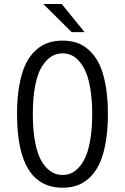

<svg xmlns="http://www.w3.org/2000/svg" viewBox="-20 -904 610 936"><path d="M392 -747.5H329.5L191 -884.5H281ZM285 11Q63 11 63 -348Q63 -429 74.8 -491.8Q86.5 -554.5 106.5 -594.5Q126.5 -634.5 155.5 -660Q184.5 -685.5 216 -695.8Q247.5 -706 285 -706Q322.5 -706 353.8 -695.8Q385 -685.5 413.8 -659.8Q442.5 -634 462.5 -594.2Q482.5 -554.5 494.2 -491.8Q506 -429 506 -348Q506 -266.5 494.2 -203.8Q482.5 -141 462.5 -101Q442.5 -61 413.8 -35.2Q385 -9.5 353.8 0.8Q322.5 11 285 11ZM285 -51Q307.5 -51 327.5 -59.8Q347.5 -68.5 366.5 -90Q385.5 -111.5 399.2 -144.5Q413 -177.5 421.2 -229.8Q429.5 -282 429.5 -348Q429.5 -414 421.2 -466Q413 -518 399.2 -550.8Q385.5 -583.5 366.5 -605Q347.5 -626.5 327.5 -635.2Q307.5 -644 285 -644Q256 -644 231.5 -629.2Q207 -614.5 185.8 -582Q164.5 -549.5 152.2 -489.8Q140 -430 140 -348Q140 -266 152.2 -205.8Q164.5 -145.5 185.8 -113Q207 -80.5 231.5 -65.8Q256 -51 285 -51Z"/></svg>

Font: League Mono Narrow Light
Style: Regular
Weight: 300
Width: 3
Designer: Tyler Finck
Foundry: The League of Moveable Type / Tyler Finck
Version: Version 2.210